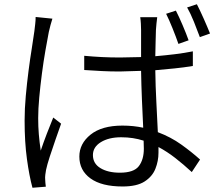

<svg xmlns="http://www.w3.org/2000/svg" viewBox="-20 -839 1040 905"><path d="M227 -751Q223 -739 218 -720.5Q213 -702 210 -688Q203 -652 194 -600.5Q185 -549 177.5 -491.5Q170 -434 165 -379.5Q160 -325 160 -282Q160 -242 163 -206Q166 -170 172 -129Q184 -165 201 -209.5Q218 -254 231 -285L268 -256Q256 -222 241.5 -180.5Q227 -139 214.5 -100.5Q202 -62 197 -38Q195 -28 193.5 -15Q192 -2 193 7Q193 14 194 23.5Q195 33 196 41L133 46Q118 -9 107 -89Q96 -169 96 -271Q96 -326 101.5 -386.5Q107 -447 114.5 -505Q122 -563 130 -612Q138 -661 142 -692Q144 -709 146 -726Q148 -743 148 -759ZM809 -789Q823 -762 840.5 -721Q858 -680 869 -649L821 -632Q810 -664 793.5 -705Q777 -746 763 -774ZM908 -819Q922 -792 940 -751.5Q958 -711 970 -681L922 -664Q910 -697 894 -736.5Q878 -776 862 -804ZM657 -176Q632 -184 606 -188Q580 -192 551 -192Q493 -192 455.5 -169Q418 -146 418 -108Q418 -68 453.5 -46.5Q489 -25 545 -25Q611 -25 634.5 -56Q658 -87 658 -138ZM721 -758Q717 -727 715 -698Q714 -677 713.5 -643Q713 -609 712 -574Q759 -578 804 -583.5Q849 -589 889 -597V-528Q847 -521 802.5 -516.5Q758 -512 712 -508Q713 -433 717 -357.5Q721 -282 724 -216Q785 -193 834 -158Q883 -123 923 -87L884 -28Q845 -64 806.5 -94Q768 -124 727 -146V-119Q727 -80 712.5 -43.5Q698 -7 661.5 16.5Q625 40 558 40Q459 40 406.5 2Q354 -36 354 -101Q354 -162 407 -204.5Q460 -247 557 -247Q583 -247 607.5 -244.5Q632 -242 655 -237Q652 -297 649 -369Q646 -441 645 -505L544 -502Q501 -502 461 -504Q421 -506 377 -509V-576Q420 -572 461 -570Q502 -568 546 -568L645 -570V-697Q645 -710 644 -727.5Q643 -745 641 -758Z"/></svg>

Font: Source Han Sans SC Normal
Style: Regular
Weight: 350
Designer: Ryoko NISHIZUKA 西塚涼子 (kana, bopomofo & ideographs); Paul D. Hunt (Latin, Greek & Cyrillic); Sandoll Communications 산돌커뮤니
Foundry: Adobe
Version: Version 2.004;hotconv 1.0.118;makeotfexe 2.5.65603